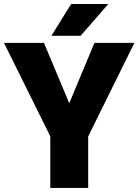

<svg xmlns="http://www.w3.org/2000/svg" viewBox="-23 -921 679 941"><path d="M0 0ZM439.9 -710.9H635.7L409.2 -252.4V0H223.6V-252.4L-3.4 -710.9H192.4L316.4 -415ZM507.8 -901.4 372.1 -745.6H229L325.7 -901.4Z"/></svg>

Font: Heebo Black
Style: Regular
Weight: 900
Designer: Oded Ezer
Foundry: Meir Sadan
Version: Version 2.001; ttfautohint (v1.5.14-ce02) -l 8 -r 50 -G 200 